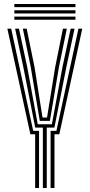

<svg xmlns="http://www.w3.org/2000/svg" viewBox="-20 -944 450 964"><path d="M195.2 0V-303.5H156.8L97.2 -606.5L56 -800H75.2L116.8 -606.5L169.5 -320.2H240.5L293.5 -606.5L334.8 -800H354.2L313 -606.5L253.2 -303.5H214.8V0ZM156.5 0V-269.8H132.5L17 -800H36.2L146.8 -286.8H176V0ZM234 0V-286.8H263.2L373.8 -800H393L277.8 -269.8H253.5V0ZM179.8 -337.2 134.5 -606.5 94.8 -800H114L153.5 -606.5L193.5 -354H216.2L257 -606.5L296 -800H315.5L275.8 -606.5L230.5 -337.2ZM52 -908.2V-924H358.8V-908.2ZM52 -845V-860.8H358.8V-845ZM52 -876.5V-892.5H358.8V-876.5Z"/></svg>

Font: Big Shoulders Inline Text Thin SemiBold
Style: Regular
Weight: 600
Version: Version 2.002